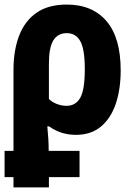

<svg xmlns="http://www.w3.org/2000/svg" viewBox="-21 -580 571 840"><path d="M-1 195V80H38V-274Q38 -359 62.5 -423.5Q87 -488 138.5 -524Q190 -560 271 -560Q383 -560 445 -487.5Q507 -415 507 -272Q507 -191 486 -127.5Q465 -64 421.5 -27Q378 10 311 10Q245 10 194 -27H186Q189 2 190.5 28.5Q192 55 192 80H327V195H193V240H38V195ZM270 -117Q310 -117 330 -152Q350 -187 350 -277Q350 -364 330.5 -399.5Q311 -435 271 -435Q232 -435 212.5 -403.5Q193 -372 193 -303V-147Q207 -133 228 -125Q249 -117 270 -117Z"/></svg>

Font: Noto Sans Mono Condensed Black
Style: Regular
Weight: 900
Width: 3
Designer: Monotype Design Team
Foundry: Monotype Imaging Inc.
Version: Version 2.014